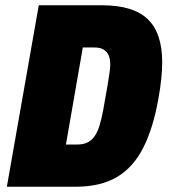

<svg xmlns="http://www.w3.org/2000/svg" viewBox="-20 -708 641 728"><path d="M6 0 127 -688H367Q485 -688 540 -635.5Q595 -583 595 -472Q595 -443 591.5 -409Q588 -375 581 -336Q561 -222 523 -147.5Q485 -73 423 -36.5Q361 0 267 0ZM230 -160H273Q296 -160 312 -168Q328 -176 339 -192Q350 -208 357.5 -232.5Q365 -257 371 -289Q383 -354 388.5 -388Q394 -422 396 -437.5Q398 -453 398 -463Q398 -484 392 -498Q386 -512 373 -520Q360 -528 338 -528H294Z"/></svg>

Font: Archivo Condensed Black
Style: Italic
Weight: 900
Width: 3
Italic angle: -10°
Designer: Hector Gatti
Foundry: Omnibus-Type
Version: Version 2.001